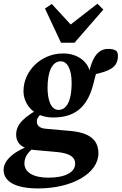

<svg xmlns="http://www.w3.org/2000/svg" viewBox="-69 -789 661 1043"><path d="M137.6 234.6C324.7 234.6 465.6 152.1 465.6 43.6C465.6 -19.9 429.2 -67.2 314.7 -77.6L178.8 -89.6C140.6 -93.2 131.1 -111.9 131.1 -128.2C131.1 -142.6 133.6 -152.9 171 -185.8L151.2 -210.1V-203C70.4 -157.6 18.7 -119.1 18.7 -56.9C18.7 -17.2 44.3 12.4 90.8 19.8V22.1C103.1 24.4 114.8 25.6 126.6 26.6L243.1 37.1C312.4 44.1 339.3 66 339.3 99.5C339.3 147 285.8 176.1 193.4 176.1C112.4 176.1 63.6 147.1 63.6 98.4C63.6 61 87.3 32.6 122.5 8.4L104 -2.2C29.1 23.6 -49.4 71 -49.4 133.6C-49.4 199.8 19.8 234.6 137.6 234.6ZM220.2 -150.7C353.2 -150.7 411.3 -223.3 439.8 -339.4C447.1 -367.7 452.7 -392.4 461.5 -415.7L438.5 -383.7C528 -402.5 571.6 -424 571.6 -485.6C571.6 -497.9 568.3 -505.6 564 -512.3C552 -519.9 539.1 -523.4 520.4 -523.4C469 -523.4 431.8 -489.1 410.5 -375L422.5 -373.9C422.7 -438.4 367 -498.7 273.3 -498.7C154.3 -498.7 58.6 -403.6 58.6 -294.6C58.6 -221.9 114.7 -150.7 220.2 -150.7ZM248.9 -192C205.5 -192 189.3 -250.8 189.3 -312.5C189.3 -399 214 -456 261 -456C296.6 -456 320.1 -413 320.1 -339.7C320.1 -227.2 285.9 -192 248.9 -192ZM212.3 -767.5 175.3 -742.7 262.3 -556.9H335.8L492.4 -737L460.2 -768.9L270.9 -621.6H346.4L212.3 -767.5Z"/></svg>

Font: Source Serif 4 Variable
Style: Italic
Weight: 400
Italic angle: -12°
Designer: Frank Grießhammer
Foundry: Adobe Systems Incorporated
Version: Version 4.004;hotconv 1.0.116;makeotfexe 2.5.65601